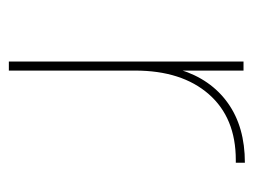

<svg xmlns="http://www.w3.org/2000/svg" viewBox="-88 -472 560 423"><g transform="rotate(90 191.5 -260.0)"><path d="M115 0V-517H135V-374L133 -377Q154 -445 206.5 -482.5Q259 -520 338 -520V-500Q337 -500 335.5 -500Q334 -500 332 -500Q239 -500 187 -440.5Q135 -381 135 -278V0Z"/></g></svg>

Font: Montserrat Alternates Thin
Style: Regular
Weight: 100
Designer: Julieta Ulanovsky
Foundry: Julieta Ulanovsky
Version: Version 9.000